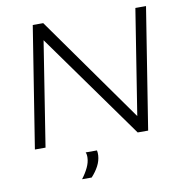

<svg xmlns="http://www.w3.org/2000/svg" viewBox="-97 -797 1050 1102"><g transform="rotate(-10 428.5 -245.5)"><path d="M55 0 167 -706H228L667 -87L764 -700H826L714 6H653L213 -609L117 0ZM339 67H405Q408 82 407 96Q405 128 389 158Q373 188 348 215H292Q315 185 329 155.5Q343 126 344 99Q345 79 339 67Z"/></g></svg>

Font: Georama Expanded Light
Style: Italic
Weight: 300
Width: 7
Italic angle: -9°
Designer: Jean-Baptiste Levee
Foundry: Production Type
Version: Version 1.000